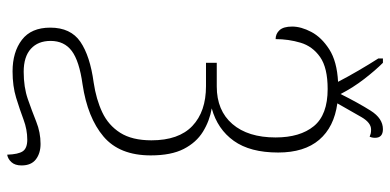

<svg xmlns="http://www.w3.org/2000/svg" viewBox="-296 -593 1087 535"><g transform="rotate(90 247.5 -325.5)"><path d="M411 198Q410 167 401.5 154.5Q393 142 369 142Q341 142 313 152.5Q285 163 252.5 173Q220 183 179 183Q125 183 91 157Q57 131 57 78Q57 21 96.5 -6Q136 -33 210 -43Q257 -50 293 -67Q329 -84 350 -117Q371 -150 371 -204Q371 -280 331 -318Q291 -356 220 -356H155V-386H221Q288 -386 325.5 -429.5Q363 -473 363 -550Q363 -618 331.5 -656.5Q300 -695 228 -695Q169 -695 139 -674Q109 -653 99 -619.5Q89 -586 89 -550Q74 -550 64 -561Q54 -572 54 -596Q54 -621 69 -649.5Q84 -678 117.5 -699.5Q151 -721 208 -724Q194 -751 176.5 -781Q159 -811 143 -836V-849H155Q176 -828 200 -797Q224 -766 242 -731Q267 -781 288.5 -815Q310 -849 340 -849Q364 -849 364 -827Q364 -822 363 -818Q362 -814 361 -812Q356 -814 352 -815Q348 -816 341 -816Q322 -816 306.5 -789.5Q291 -763 268 -722Q334 -713 369.5 -671.5Q405 -630 405 -557Q405 -479 372.5 -433.5Q340 -388 282 -372Q317 -366 347 -347.5Q377 -329 395 -294Q413 -259 413 -202Q413 -115 360.5 -70.5Q308 -26 215 -12Q150 -3 122 18Q94 39 94 77Q94 112 116 132Q138 152 180 152Q223 152 256 140.5Q289 129 319 117Q349 105 381 105Q407 105 424 118Q441 131 441 158Q441 176 432 186Q423 196 411 198Z"/></g></svg>

Font: Noto Serif Condensed ExtraLight
Style: Regular
Weight: 200
Width: 3
Designer: Monotype Design Team
Foundry: Monotype Imaging Inc.
Version: Version 2.013; ttfautohint (v1.8.4.7-5d5b)